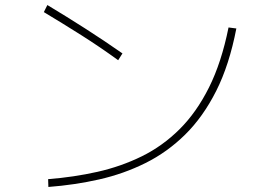

<svg xmlns="http://www.w3.org/2000/svg" viewBox="-20 -740 1040 762"><path d="M172 2 171 -29Q273 -37 366.5 -58Q460 -79 542.5 -119.5Q625 -160 692.5 -227Q760 -294 809.5 -393Q859 -492 887 -631L918 -627Q890 -482 838 -379Q786 -276 715 -206Q644 -136 557.5 -93Q471 -50 374 -28Q277 -6 172 2ZM466 -528 449 -501Q376 -554 302.5 -600.5Q229 -647 154 -692L168 -720Q243 -675 318 -627Q393 -579 466 -528Z"/></svg>

Font: Murecho Thin ExtraLight
Style: Regular
Weight: 250
Version: Version 1.010